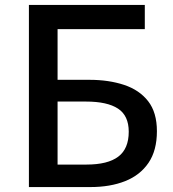

<svg xmlns="http://www.w3.org/2000/svg" viewBox="-20 -757 700 777"><path d="M97 0V-737H566V-639H213V-434H342Q420 -434 482 -413.5Q544 -393 579.5 -347.5Q615 -302 615 -226Q615 -148 581 -98Q547 -48 486.5 -24Q426 0 346 0ZM213 -91H330Q416 -91 458.5 -123Q501 -155 501 -224Q501 -289 457.5 -317.5Q414 -346 328 -346H213Z"/></svg>

Font: Source Han Sans SC Medium
Style: Regular
Weight: 500
Designer: Ryoko NISHIZUKA 西塚涼子 (kana, bopomofo & ideographs); Paul D. Hunt (Latin, Greek & Cyrillic); Sandoll Communications 산돌커뮤니
Foundry: Adobe
Version: Version 2.004;hotconv 1.0.118;makeotfexe 2.5.65603